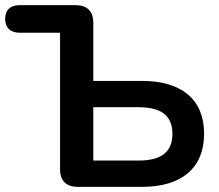

<svg xmlns="http://www.w3.org/2000/svg" viewBox="-23 -725 850 745"><path d="M529 0C680 0 769 -72 769 -206C769 -340 680 -411 529 -411H339V-637C339 -681 315 -705 271 -705H53C17 -705 -3 -686 -3 -652C-3 -618 17 -598 53 -598H210V-68C210 -24 234 0 278 0ZM339 -309H514C603 -309 646 -276 646 -206C646 -135 603 -102 514 -102H339Z"/></svg>

Font: Nunito
Style: Bold
Weight: 700
Designer: Vernon Adams
Foundry: Vernon Adams
Version: Version 3.602